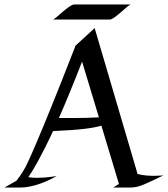

<svg xmlns="http://www.w3.org/2000/svg" viewBox="-57 -834 747 854"><path d="M195 -51C195 -51 150 -43 108 -43C94 -43 80 -44 69 -46C88 -73 125 -135 179 -251C298 -256 357 -264 394 -275L472 -16L447 0H525C563 0 594 -18 670 -54C670 -54 654 -52 630 -52C608 -52 582 -53 555 -60L364 -709L279 -631C103 -178 57 -92 57 -92C57 -92 39 -58 16 -30L-37 0H36C67 0 126 -11 195 -51ZM205 -309C235 -377 268 -457 308 -560L383 -312C347 -310 307 -309 263 -309ZM273 -814C250 -814 191 -749 178 -747H431C453 -747 512 -813 525 -814Z"/></svg>

Font: Quintessential
Style: Regular
Weight: 400
Designer: Astigmatic (AOETI)
Foundry: Astigmatic (AOETI)
Version: Version 1.000